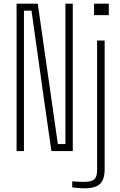

<svg xmlns="http://www.w3.org/2000/svg" viewBox="-20 -820 650 1042"><path d="M70 0V-800H185L221 -548L294 -38H335V-528V-800H375V0H259L216 -300L151 -762H110V-409V0ZM490.5 -738V-800H570.5V-738ZM437 202Q425 202 405 200.5Q385 199 372 197V164Q384 165.5 399.5 166.2Q415 167 435 167Q476.5 167 491.8 153.2Q507 139.5 507 102V-600H548V98Q548 153.5 523 177.8Q498 202 437 202Z"/></svg>

Font: Big Shoulders Text Thin Thin
Style: Regular
Weight: 250
Version: Version 2.002